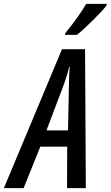

<svg xmlns="http://www.w3.org/2000/svg" viewBox="-84 -971 571 991"><path d="M-64 0 236 -717H355L359 0H262L263 -214H124L38 0ZM156 -298H267L272 -539Q272 -563 273 -584.5Q274 -606 276 -626H273Q269 -607 262.5 -585.5Q256 -564 247 -539ZM253 -800Q286 -840 313.5 -878.5Q341 -917 361 -951H467L466 -943Q456 -929 436 -908Q416 -887 393 -864Q370 -841 348.5 -821.5Q327 -802 313 -791H251Z"/></svg>

Font: Noto Sans ExtraCondensed Medium
Style: Italic
Weight: 500
Width: 2
Italic angle: -12°
Designer: Monotype Design Team
Foundry: Monotype Imaging Inc.
Version: Version 2.013; ttfautohint (v1.8.4.7-5d5b)